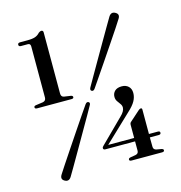

<svg xmlns="http://www.w3.org/2000/svg" viewBox="-108 -811 871 922"><g transform="rotate(-15 328.0 -350.0)"><path d="M66.5 -668.5Q55 -668.5 55 -677.5Q55 -687 67 -687H104Q128 -687 141.8 -691.8Q155.5 -696.5 165.5 -708Q173.5 -714 178.5 -714Q188.5 -714 188.5 -703.5V-400Q188.5 -383 202.5 -380.5L236.5 -375.5Q245.5 -373.5 245.5 -367Q245.5 -359.5 235 -359.5H63.5Q52.5 -359.5 52.5 -367.5Q52.5 -374 62 -375.5L97.5 -380.5Q113.5 -383.5 113.5 -400V-653.5Q113.5 -668.5 100.5 -668.5ZM477 -166Q477 -175.5 482.5 -180L533 -225Q539.5 -230.5 544 -230.5Q550.5 -230.5 550.5 -223V-101.5H595Q605.5 -101.5 605.5 -93.5Q605.5 -84.5 594.5 -84.5H550.5L551 -38Q551 -24 565 -20.5L591 -16Q600 -13.5 600 -8Q600 0 589 0H437Q426 0 426 -7.5Q426 -14 435.5 -16L462 -20.5Q477 -23.5 477 -38V-84.5H329.5Q319 -84.5 319 -93Q319 -98.5 326 -104.5L439.5 -217Q462.5 -238.5 462.5 -257Q462.5 -267 456 -275.8Q449.5 -284.5 443 -294Q436.5 -303.5 436.5 -316.5Q436.5 -333.5 448.2 -345Q460 -356.5 483 -356.5Q503.5 -356.5 516.2 -344.5Q529 -332.5 529 -311.5Q529 -291 518.2 -271.5Q507.5 -252 480.5 -227.5L348 -101.5H477ZM354.5 -379Q347 -368.5 338.5 -373Q330 -377.5 336.5 -390Q343.5 -402.5 361.5 -433.8Q379.5 -465 402.5 -505Q425.5 -545 448.5 -584.5Q471.5 -624 489 -654.2Q506.5 -684.5 513 -695Q526.5 -716.5 546.5 -704.5Q566 -693.5 552 -672.5Q546.5 -663 527.5 -634.5Q508.5 -606 482.8 -567.8Q457 -529.5 430.8 -490.8Q404.5 -452 383.8 -421.8Q363 -391.5 354.5 -379ZM293.5 -318Q301.5 -329 310 -324.5Q319 -319.5 311 -307Q304.5 -295 286.5 -263.5Q268.5 -232 245.2 -191.8Q222 -151.5 199 -111.5Q176 -71.5 158.2 -41Q140.5 -10.5 134 0Q121 21 101 9.5Q81.5 -1.5 95.5 -23Q101 -32 120.2 -61Q139.5 -90 165.2 -128.5Q191 -167 217.2 -206Q243.5 -245 264.2 -275.5Q285 -306 293.5 -318Z"/></g></svg>

Font: Fraunces 72pt S000
Style: Regular
Weight: 400
Version: Version 1.000; ttfautohint (v1.8.3)